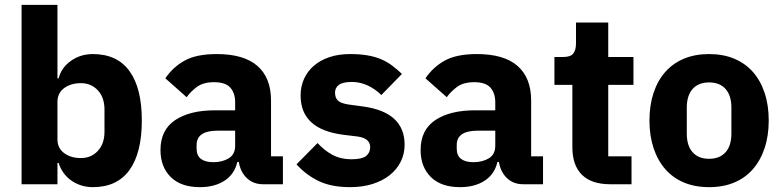

<svg xmlns="http://www.w3.org/2000/svg" viewBox="-20 -760 3227 792"><path d="M69 -740H217V-437H222Q233 -481 272.5 -509Q312 -537 363 -537Q463 -537 514 -467Q565 -397 565 -263Q565 -129 514 -58.5Q463 12 363 12Q337 12 314 4.5Q291 -3 272.5 -16.5Q254 -30 241 -48.5Q228 -67 222 -88H217V0H69ZM314 -108Q356 -108 383.5 -137.5Q411 -167 411 -217V-308Q411 -358 383.5 -387.5Q356 -417 314 -417Q272 -417 244.5 -396.5Q217 -376 217 -340V-185Q217 -149 244.5 -128.5Q272 -108 314 -108Z M1065 0Q1025 0 998.5 -25Q972 -50 965 -92H959Q947 -41 906 -14.5Q865 12 805 12Q726 12 684 -30Q642 -72 642 -141Q642 -224 702.5 -264.5Q763 -305 867 -305H950V-338Q950 -376 930 -398.5Q910 -421 863 -421Q819 -421 793 -402Q767 -383 750 -359L662 -437Q694 -484 742.5 -510.5Q791 -537 874 -537Q986 -537 1042 -488Q1098 -439 1098 -345V-115H1147V0ZM860 -91Q897 -91 923.5 -107Q950 -123 950 -159V-221H878Q791 -221 791 -162V-147Q791 -118 809 -104.5Q827 -91 860 -91Z M1424 12Q1348 12 1296 -12.5Q1244 -37 1203 -82L1290 -170Q1318 -139 1352 -121Q1386 -103 1429 -103Q1473 -103 1490 -116.5Q1507 -130 1507 -153Q1507 -190 1454 -197L1397 -204Q1220 -226 1220 -366Q1220 -404 1234.5 -435.5Q1249 -467 1275.5 -489.5Q1302 -512 1339.5 -524.5Q1377 -537 1424 -537Q1465 -537 1496.5 -531.5Q1528 -526 1552.5 -515.5Q1577 -505 1597.5 -489.5Q1618 -474 1638 -455L1553 -368Q1528 -393 1496.5 -407.5Q1465 -422 1432 -422Q1394 -422 1378 -410Q1362 -398 1362 -378Q1362 -357 1373.5 -345.5Q1385 -334 1417 -329L1476 -321Q1649 -298 1649 -163Q1649 -125 1633 -93Q1617 -61 1587.5 -37.5Q1558 -14 1516.5 -1Q1475 12 1424 12Z M2138 0Q2098 0 2071.5 -25Q2045 -50 2038 -92H2032Q2020 -41 1979 -14.5Q1938 12 1878 12Q1799 12 1757 -30Q1715 -72 1715 -141Q1715 -224 1775.5 -264.5Q1836 -305 1940 -305H2023V-338Q2023 -376 2003 -398.5Q1983 -421 1936 -421Q1892 -421 1866 -402Q1840 -383 1823 -359L1735 -437Q1767 -484 1815.5 -510.5Q1864 -537 1947 -537Q2059 -537 2115 -488Q2171 -439 2171 -345V-115H2220V0ZM1933 -91Q1970 -91 1996.5 -107Q2023 -123 2023 -159V-221H1951Q1864 -221 1864 -162V-147Q1864 -118 1882 -104.5Q1900 -91 1933 -91Z M2497 0Q2420 0 2380.5 -39Q2341 -78 2341 -153V-410H2267V-525H2304Q2334 -525 2345 -539.5Q2356 -554 2356 -581V-667H2489V-525H2593V-410H2489V-115H2585V0Z M2905 12Q2847 12 2801.5 -7Q2756 -26 2724.5 -62Q2693 -98 2676 -149Q2659 -200 2659 -263Q2659 -326 2676 -377Q2693 -428 2724.5 -463.5Q2756 -499 2801.5 -518Q2847 -537 2905 -537Q2963 -537 3008.5 -518Q3054 -499 3085.5 -463.5Q3117 -428 3134 -377Q3151 -326 3151 -263Q3151 -200 3134 -149Q3117 -98 3085.5 -62Q3054 -26 3008.5 -7Q2963 12 2905 12ZM2905 -105Q2949 -105 2973 -132Q2997 -159 2997 -209V-316Q2997 -366 2973 -393Q2949 -420 2905 -420Q2861 -420 2837 -393Q2813 -366 2813 -316V-209Q2813 -159 2837 -132Q2861 -105 2905 -105Z"/></svg>

Font: IBM Plex Sans Hebrew
Style: Bold
Weight: 700
Designer: Mike Abbink, Paul van der Laan, Pieter van Rosmalen, Yanek Iontef
Foundry: Bold Monday
Version: Version 1.2